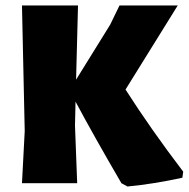

<svg xmlns="http://www.w3.org/2000/svg" viewBox="-20 -667 687 699"><path d="M264 -647 257 -377 381 -577 415 -647H627L437 -341Q529 -197 647 -42L644 -20Q539 3 444 12L422 0Q320 -175 255 -297L253 -210L261 0H60L70 -190L60 -647Z"/></svg>

Font: Alegreya Sans SC Black
Style: Regular
Weight: 900
Designer: Juan Pablo del Peral
Foundry: Huerta Tipografica
Version: Version 2.007